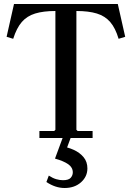

<svg xmlns="http://www.w3.org/2000/svg" viewBox="-20 -690 661 960"><path d="M569 -670 606 -506 573 -496Q557 -550 531 -580Q505 -610 464 -622.5Q423 -635 362 -635V-41L368 -35H443V0H177V-35H251L257 -41V-635Q197 -635 156 -622.5Q115 -610 89 -580Q63 -550 46 -496L13 -506L50 -670ZM303 250Q257 250 212 220L224 188Q244 201 261.5 206Q279 211 295 211Q323 211 333.5 199Q344 187 344 172Q344 147 321 131Q298 115 255 103L293 0H333L300 89L283 41Q317 45 348 59Q379 73 398 96Q417 119 417 152Q417 193 385 221.5Q353 250 303 250Z"/></svg>

Font: Brygada 1918 Medium
Style: Regular
Weight: 500
Designer: Mateusz Machalski | Borys Kosmynka | Przemek Hoffer
Foundry: NIEPODLEGLA 2018
Version: Version 3.006